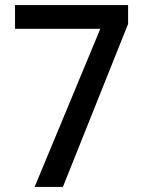

<svg xmlns="http://www.w3.org/2000/svg" viewBox="-20 -734 566 754"><path d="M116 0H227L483 -640V-714H39V-621H374Z"/></svg>

Font: Noto Sans Thai Looped SemiCondensed Medium
Style: Regular
Weight: 500
Width: 4
Designer: Sasikarn Vongin, Ben Mitchell
Foundry: The Fontpad Ltd
Version: Version 1.001